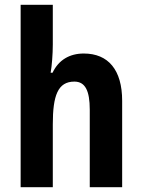

<svg xmlns="http://www.w3.org/2000/svg" viewBox="-20 -846 593 800"><path d="M200 -660V-826H66V-66H200V-328C200 -448 221 -506 290 -506C335 -506 354 -468 354 -389V-66H489V-426C489 -555 431 -623 329 -623C270 -623 224 -596 199 -543H191C196 -570 200 -621 200 -660Z"/></svg>

Font: Noto Sans Malayalam UI Condensed
Style: Bold
Weight: 700
Width: 3
Designer: Jelle Bosma - Monotype Design Team
Foundry: Monotype Imaging Inc.
Version: Version 2.104